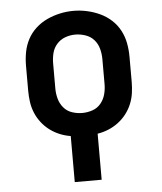

<svg xmlns="http://www.w3.org/2000/svg" viewBox="-53 -587 706 839"><g transform="rotate(-5 300.0 -168.0)"><path d="M241 205V3Q216 -1 193 -10.5Q170 -20 150 -35Q130 -50 114.5 -70Q99 -90 89.5 -113Q80 -136 76.5 -160.5Q73 -185 73 -210V-320Q73 -350 78.5 -379.5Q84 -409 98 -435.5Q112 -462 134.5 -482.5Q157 -503 184 -515.5Q211 -528 240.5 -534.5Q270 -541 300 -541Q330 -541 359.5 -534.5Q389 -528 416 -515.5Q443 -503 465.5 -482.5Q488 -462 502 -435.5Q516 -409 521.5 -379.5Q527 -350 527 -320V-210Q527 -185 523.5 -160.5Q520 -136 510.5 -113Q501 -90 485.5 -70Q470 -50 450 -35Q430 -20 407 -10.5Q384 -1 359 3V205ZM300 -93Q323 -93 345 -100.5Q367 -108 381.5 -125.5Q396 -143 402 -165Q408 -187 408 -210V-320Q408 -343 402 -365.5Q396 -388 381 -405Q366 -422 343.5 -429.5Q321 -437 299 -437Q276 -437 254.5 -429Q233 -421 218 -404Q203 -387 197.5 -365Q192 -343 192 -320V-210Q192 -187 198 -165Q204 -143 218.5 -125.5Q233 -108 255 -100.5Q277 -93 300 -93Z"/></g></svg>

Font: Iosevka Curly Extended
Style: Bold
Weight: 700
Width: 7
Monospace: yes
Designer: Belleve Invis
Foundry: Belleve Invis
Version: Version 11.1.0; ttfautohint (v1.8.3)